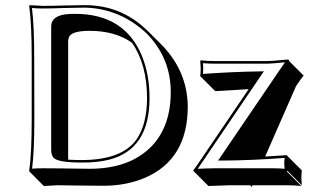

<svg xmlns="http://www.w3.org/2000/svg" viewBox="-20 -668 1223 751"><path d="M147 -645Q179.2 -645 229.5 -646.5Q280.8 -647.9 312 -647.9Q453.1 -647.9 553.7 -550.8Q556.6 -547.9 558.6 -546.4L615.2 -489.7Q712.9 -387.7 714.4 -251.5Q714.4 -45.4 548.3 26.9Q475.6 58.1 386.7 58.6Q330.6 58.6 276.4 57.6Q234.9 56.6 203.6 56.6L151.4 59.6L95.2 2.9L94.2 0Q104 -68.4 104 -200.2V-444.8Q104 -573.7 94.2 -645L96.2 -647.9Q98.1 -647.9 147 -645ZM952.6 -319.3 821.8 -311.5 765.1 -368.2 763.2 -371.1Q765.1 -387.2 765.1 -401.9Q765.1 -405.3 763.2 -429.2L765.1 -432.1Q788.1 -429.2 820.8 -429.2H1024.9Q1045.4 -429.2 1091.8 -434.1Q1103.5 -435.5 1105.5 -435.1Q1107.9 -434.6 1109.4 -434.1Q1110.8 -431.6 1110.8 -429.2L1167.5 -372.6Q1159.2 -362.8 1137.7 -330.6L1017.1 -55.7Q1017.1 -55.7 1102.1 -61L1104 -58.1L1160.6 -1.5Q1158.7 14.2 1158.7 29.8Q1158.7 33.7 1160.6 56.6L1104 0L1102.1 2.9L1158.7 59.6Q1135.7 56.6 1102.5 56.6H967.8L964.8 63L958.5 56.6H876.5L795.4 59.6L738.8 2.9L735.8 -1.5Q742.7 -9.3 757.8 -32.2ZM496.1 -501Q430.2 -547.4 330.6 -547.4Q261.2 -547.4 250 -523.4Q247.1 -515.6 246.6 -507.3V-43.5Q267.1 -42 298.8 -42Q457.5 -42 514.6 -123.5Q554.7 -182.1 555.2 -284.2Q554.7 -417.5 496.1 -501ZM147 -634.8Q123 -634.8 105 -636.7Q113.8 -565.9 113.8 -444.8L114.3 -200.2Q114.3 -75.2 105.5 -8.3Q125 -9.8 147 -9.8Q179.2 -9.8 220.2 -9.3Q274.9 -8.3 330.1 -7.8Q488.3 -7.8 574.2 -97.2Q647.9 -175.3 647.9 -308.1Q647.9 -441.4 553.2 -537.6Q449.2 -634.8 312 -638.2Q280.3 -638.2 230 -636.7Q178.7 -634.8 147 -634.8ZM180.2 -82V-564Q180.2 -609.4 250.5 -613.3Q261.2 -613.8 273.9 -613.8Q467.8 -613.8 535.6 -448.2Q564.9 -375.5 564.9 -284.2Q564.9 -84 407.2 -43.5Q360.8 -31.7 298.8 -32.2Q206.5 -32.2 189 -51.3Q180.2 -62.5 180.2 -82ZM852.1 -40H833L1072.8 -392.6Q1088.4 -415.5 1094.7 -424.3Q1046.4 -419.4 1024.9 -418.9H820.8Q794.9 -418.9 773.9 -420.9Q774.9 -407.7 774.9 -401.9Q774.9 -391.6 773.9 -378.9Q890.1 -387.2 992.7 -388.7L1012.2 -389.2L766.1 -26.4Q766.1 -26.4 753.4 -7.8Q797.9 -9.8 819.8 -9.8H1045.9Q1072.3 -9.8 1093.3 -7.8Q1092.3 -21.5 1091.8 -26.9Q1091.8 -37.1 1093.3 -50.3Q961.9 -40.5 852.1 -40Z"/></svg>

Font: Linux Biolinum Shadow O
Style: Regular
Weight: 400
Designer: Philipp H. Poll
Foundry: Philipp H. Poll
Version: Version 1.0.4